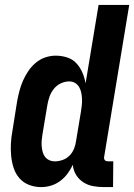

<svg xmlns="http://www.w3.org/2000/svg" viewBox="-20 -755 547 783"><path d="M148 8Q122 8 98.5 -1Q75 -10 59 -28.5Q43 -47 35.5 -70.5Q28 -94 25.5 -119.5Q23 -145 24.5 -171Q26 -197 31 -223L50 -343Q54 -364 59.5 -385Q65 -406 74 -426.5Q83 -447 96 -466Q109 -485 126.5 -499.5Q144 -514 165 -521Q186 -528 207 -528Q232 -528 254.5 -520.5Q277 -513 292 -496.5Q307 -480 316 -459Q325 -438 329 -415L382 -735H507L405 -117Q404 -113 404.5 -109Q405 -105 407.5 -102Q410 -99 414 -98Q418 -97 422 -97H442L441 8H404Q381 8 359.5 4Q338 0 320 -11.5Q302 -23 290.5 -41.5Q279 -60 277 -83Q268 -64 255.5 -47Q243 -30 225.5 -17Q208 -4 188 2Q168 8 148 8ZM204 -97Q219 -97 235 -102.5Q251 -108 263 -120Q275 -132 281.5 -147.5Q288 -163 290 -179L310 -299Q312 -312 313.5 -325Q315 -338 314.5 -351Q314 -364 311.5 -376.5Q309 -389 303 -399.5Q297 -410 286.5 -416.5Q276 -423 262 -423Q245 -423 228 -415Q211 -407 199.5 -392.5Q188 -378 182 -361Q176 -344 173 -326L153 -206Q151 -194 150 -182Q149 -170 150 -158.5Q151 -147 154 -135.5Q157 -124 163.5 -115.5Q170 -107 180.5 -102Q191 -97 204 -97Z"/></svg>

Font: Iosevka Extrabold
Style: Italic
Weight: 800
Italic angle: -9°
Monospace: yes
Designer: Belleve Invis
Foundry: Belleve Invis
Version: Version 32.5.0; ttfautohint (v1.8.4)